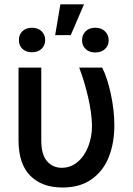

<svg xmlns="http://www.w3.org/2000/svg" viewBox="-20 -835 599 865"><path d="M166 -530.3V-202.1Q166 -138.2 192.1 -108.6Q218.3 -79.1 257.8 -79.1Q297.9 -79.1 328.9 -104.7Q359.9 -130.4 377.2 -174.1Q394.5 -217.8 394.5 -269.5Q393.1 -327.1 377 -397.2Q360.8 -467.3 336.9 -530.3H440.4Q463.4 -485.4 479.2 -411.9Q495.1 -338.4 495.1 -269.5Q495.1 -191.4 470.5 -128.4Q445.8 -65.4 393.3 -27.8Q340.8 9.8 261.7 9.8Q169.4 9.8 116.5 -43.2Q63.5 -96.2 63.5 -203.1V-530.3ZM252 -815.4H358.4L298.8 -676.8H228.5ZM124 -710Q151.4 -710 167.5 -694.1Q183.6 -678.2 183.6 -654.3Q183.6 -630.9 167.5 -615.2Q151.4 -599.6 124 -599.6Q96.7 -599.6 80.6 -615.2Q64.5 -630.9 65.4 -654.3Q64.5 -678.2 80.6 -694.1Q96.7 -710 124 -710ZM409.2 -710Q436.5 -710 453.1 -693.8Q469.7 -677.7 469.7 -653.3Q469.7 -629.9 453.1 -614.3Q436.5 -598.6 409.2 -598.6Q381.8 -598.6 365.7 -614.3Q349.6 -629.9 349.6 -653.3Q349.6 -678.2 365.7 -694.1Q381.8 -710 409.2 -710Z"/></svg>

Font: Pretendard Medium
Style: Regular
Weight: 500
Designer: Base glyphs from Inter by Rasmus Andersson; Hangeul glyphs from Noto Sans CJK(Source Han Sans) by Jang Soo-young and Kan
Foundry: Kil Hyung-jin
Version: Version 1.309